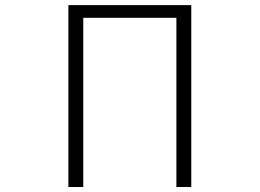

<svg xmlns="http://www.w3.org/2000/svg" viewBox="-20 -749 1040 769"><path d="M253.9 0V-728.5H746.1V0H686.5V-677.7H313.5V0Z"/></svg>

Font: GenEi Gothic M Light
Style: Regular
Weight: 300
Designer: o_tamon (Modified); [Source Han Sans]
Ryoko NISHIZUKA  (kana & ideographs); Paul D. Hunt (Latin, Greek & Cyrillic); Wenl
Version: Version 1.1a;Original Version 1.004